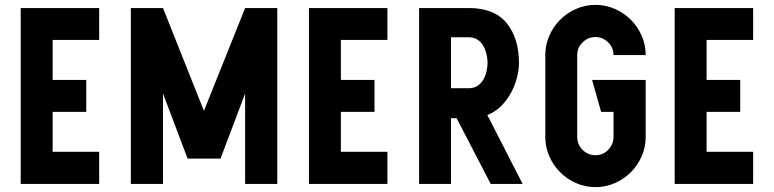

<svg xmlns="http://www.w3.org/2000/svg" viewBox="-20 -755 3176 788"><path d="M65 0V-722H387V-591H196V-427H334V-296H196V-132H387V0Z M885 -104H750L649 -371V0H517V-722H649L817 -300L986 -722H1118V0H986V-371Z M1248 0V-722H1570V-591H1379V-427H1517V-296H1379V-132H1570V0Z M1854 -270H1831V0H1700V-722H1905Q2009 -722 2059.5 -660Q2110 -598 2110 -495Q2110 -471 2102.5 -440Q2095 -409 2079.5 -378.5Q2064 -348 2039 -322Q2014 -296 1980 -283L2125 0H1994ZM1831 -393H1905Q1925 -393 1939.5 -402.5Q1954 -412 1963 -427Q1972 -442 1976.5 -460.5Q1981 -479 1981 -497Q1981 -515 1976.5 -533.5Q1972 -552 1963 -567.5Q1954 -583 1939.5 -592.5Q1925 -602 1905 -602H1831Z M2424 -735Q2466 -735 2503.5 -718.5Q2541 -702 2569 -674Q2597 -646 2613.5 -608.5Q2630 -571 2630 -529H2498Q2498 -559 2476 -581Q2454 -603 2424 -603Q2394 -603 2371.5 -581.5Q2349 -560 2349 -529V-193Q2349 -162 2371 -140Q2393 -118 2424 -118Q2455 -118 2476.5 -140.5Q2498 -163 2498 -193V-296H2447L2410 -427H2630V-193Q2630 -151 2613.5 -113.5Q2597 -76 2569 -48Q2541 -20 2503.5 -3.5Q2466 13 2424 13Q2382 13 2344.5 -3.5Q2307 -20 2279 -48Q2251 -76 2234.5 -113.5Q2218 -151 2218 -193V-529Q2218 -571 2234.5 -608.5Q2251 -646 2279 -674Q2307 -702 2344.5 -718.5Q2382 -735 2424 -735Z M2749 0V-722H3071V-591H2880V-427H3018V-296H2880V-132H3071V0Z"/></svg>

Font: PostBus
Style: Regular
Weight: 400
Designer: Peter Wiegel
Version: Version 1.001